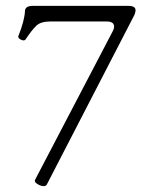

<svg xmlns="http://www.w3.org/2000/svg" viewBox="-20 -437 499 653"><path d="M129 196Q119 196 107.5 189Q96 182 99 175L363 -330Q371 -344 366.5 -354Q362 -364 343 -364H152Q119 -364 104 -350Q89 -336 67 -303Q63 -297 52.5 -301.5Q42 -306 42 -313Q64 -368 65 -401Q67 -417 91 -417H417Q441 -417 441 -402Q441 -395 437 -386L139 191Q136 196 129 196Z"/></svg>

Font: Junicode SmExp
Style: Regular
Weight: 400
Width: 6
Designer: Peter S. Baker
Version: Version 2.205; ttfautohint (v1.8.4)